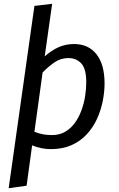

<svg xmlns="http://www.w3.org/2000/svg" viewBox="-20 -770 624 1007"><path d="M368.4 -539.1Q443.5 -539.1 485.9 -485.6Q528.4 -432.1 528.4 -332.1Q528.4 -288.1 518.9 -240.1Q509.4 -192.1 489 -147Q468.5 -102 435.5 -66Q402.5 -30 355.5 -8.9Q308.4 12.1 246.4 12.1Q221.3 12.1 196.4 7.1Q171.4 2.1 148.5 -7.8L119.5 204L25.5 217.1L160.5 -739L253.5 -750.1L214.5 -474.2Q250.4 -506.2 287.9 -522.7Q325.4 -539.1 368.4 -539.1ZM253.1 -61.6Q292 -61.6 321.9 -79Q351.7 -96.5 372.7 -125.5Q393.6 -154.4 407 -190.8Q420.5 -227.2 426.4 -265.7Q432.4 -304.1 432.4 -339Q432.4 -409.8 406 -437.6Q379.7 -465.5 338.9 -465.5Q298.1 -465.5 265.2 -442.6Q232.3 -419.7 203.4 -389.7L160.5 -78.5Q185.4 -69.6 205.3 -65.6Q225.2 -61.6 253.1 -61.6Z"/></svg>

Font: Fira Sans Variable
Style: Italic
Weight: 397
Italic angle: -8°
Designer: Carrois Corporate & Edenspiekermann AG
Foundry: Carrois Corporate GbR & Edenspiekermann AG
Version: Version 4.202